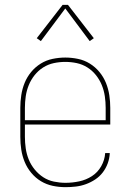

<svg xmlns="http://www.w3.org/2000/svg" viewBox="-20 -766 540 794"><path d="M251 8Q224 8 198 2.5Q172 -3 149.5 -16.5Q127 -30 109.5 -51Q92 -72 82 -96.5Q72 -121 68 -147Q64 -173 64 -200V-320Q64 -346 68 -372.5Q72 -399 82 -423.5Q92 -448 109 -468.5Q126 -489 148.5 -503Q171 -517 197.5 -522.5Q224 -528 250 -528Q276 -528 302.5 -522.5Q329 -517 351.5 -503Q374 -489 391 -468.5Q408 -448 418 -423.5Q428 -399 432 -372.5Q436 -346 436 -320V-251H83V-200Q83 -176 86.5 -152Q90 -128 99 -106Q108 -84 123.5 -65Q139 -46 159 -33Q179 -20 203 -15Q227 -10 251 -10Q279 -10 307.5 -16Q336 -22 360 -37.5Q384 -53 398.5 -78.5Q413 -104 415 -133H434Q433 -111 425.5 -90.5Q418 -70 405 -53Q392 -36 374 -24Q356 -12 335.5 -4.5Q315 3 293.5 5.5Q272 8 251 8ZM83 -269H417V-320Q417 -344 413.5 -368Q410 -392 401 -414Q392 -436 377 -455Q362 -474 341.5 -487Q321 -500 297.5 -505Q274 -510 250 -510Q226 -510 202.5 -505Q179 -500 158.5 -487Q138 -474 123 -455Q108 -436 99 -414Q90 -392 86.5 -368Q83 -344 83 -320ZM149 -596 132 -608 239 -746H261L368 -608L351 -596L250 -731Z"/></svg>

Font: Iosevka SS04 Thin
Style: Regular
Weight: 100
Monospace: yes
Designer: Belleve Invis
Foundry: Belleve Invis
Version: Version 19.0.0; ttfautohint (v1.8.4)